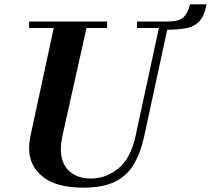

<svg xmlns="http://www.w3.org/2000/svg" viewBox="-20 -853 971 884"><path d="M365 11Q238 11 176 -40Q114 -91 114 -170Q114 -183 115.5 -197Q117 -211 120 -226L234 -754H385L267 -226Q264 -211 262 -196Q260 -181 260 -168Q260 -101 298 -66Q336 -31 398 -31Q468 -31 525 -77.5Q582 -124 604 -226L718 -754H758L644 -226Q627 -148 595 -95Q563 -42 507.5 -15.5Q452 11 365 11ZM114 -724V-754H473V-724ZM611 -724V-754H838V-724ZM746 -716 751 -754Q804 -754 824.5 -773Q845 -792 855 -833H931Q922 -783 900 -757.5Q878 -732 840.5 -724Q803 -716 746 -716Z"/></svg>

Font: Libre Bodoni
Style: Bold Italic
Weight: 700
Italic angle: -13°
Version: Version 2.005;gftools[0.9.23]